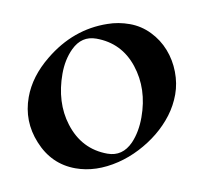

<svg xmlns="http://www.w3.org/2000/svg" viewBox="-62 -550 662 624"><g transform="rotate(10 269.0 -238.0)"><path d="M359.4 -36.1Q293 8.3 225.1 8.3Q145.5 8.3 89.8 -53.7Q35.6 -113.3 35.6 -193.4Q35.6 -261.7 77.1 -330.6Q139.2 -435.1 246.1 -471.7Q280.3 -483.9 318.4 -483.9Q356.4 -483.9 390.9 -467Q425.3 -450.2 450.2 -421.9Q475.1 -393.6 489 -357.2Q502.9 -320.8 502.9 -284.2Q502.9 -247.6 492.2 -212.6Q481.4 -177.7 462.2 -145.5Q442.9 -113.3 416.7 -85.2Q390.6 -57.1 359.4 -36.1ZM219.2 -418.5Q170.4 -418.5 147.9 -371.1Q130.4 -334 130.4 -287.1Q130.4 -240.2 142.8 -200Q155.3 -159.7 179.7 -127.9Q233.9 -56.6 319.3 -56.6Q369.1 -56.6 391.6 -106.4Q407.7 -143.6 407.7 -191.9Q407.7 -286.1 355.2 -352.3Q302.7 -418.5 219.2 -418.5Z"/></g></svg>

Font: Fondamento
Style: Regular
Weight: 400
Version: Version 1.000